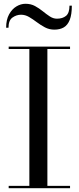

<svg xmlns="http://www.w3.org/2000/svg" viewBox="-20 -997 416 1017"><path d="M26 0V-12.5H135.5V-737.5H26V-750H351V-737.5H231V-12.5H351V0ZM268 -840Q241 -840 218.2 -852Q195.5 -864 175 -879.5Q154.5 -895 134 -907Q113.5 -919 91.5 -919Q67 -919 46 -904Q25 -889 25 -850H12.5Q12.5 -892.5 28 -920.8Q43.5 -949 67 -963Q90.5 -977 115 -977Q143.5 -977 165.5 -965Q187.5 -953 206.5 -937.5Q225.5 -922 243.8 -910Q262 -898 281.5 -898Q311.5 -898 329.8 -913Q348 -928 348 -967H360.5Q360.5 -920 349.5 -892Q338.5 -864 318 -852Q297.5 -840 268 -840Z"/></svg>

Font: Bodoni Moda 18pt
Style: Regular
Weight: 400
Designer: Owen Earl
Foundry: indestructible type
Version: Version 2.005